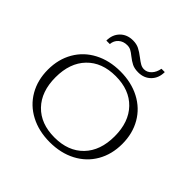

<svg xmlns="http://www.w3.org/2000/svg" viewBox="-171 -812 978 978"><g transform="rotate(45 318.0 -323.5)"><path d="M50 -245Q50 -320 83.5 -378Q117 -436 178 -468Q239 -500 318 -500Q397 -500 458 -468Q519 -436 552.5 -378Q586 -320 586 -245Q586 -170 552.5 -112Q519 -54 458 -22Q397 10 318 10Q239 10 178 -22Q117 -54 83.5 -112Q50 -170 50 -245ZM531 -245Q531 -348 474 -407Q417 -466 318 -466Q219 -466 162 -407Q105 -348 105 -245Q105 -142 162 -83Q219 -24 318 -24Q417 -24 474 -83Q531 -142 531 -245ZM252 -657Q277 -657 296 -647.5Q315 -638 338 -620Q356 -606 368.5 -599Q381 -592 395 -592Q417 -592 434 -610Q451 -628 456 -657H480Q480 -614 453.5 -587Q427 -560 385 -560Q358 -560 340 -569Q322 -578 302 -594Q286 -607 274.5 -613Q263 -619 248 -619Q220 -619 201.5 -602.5Q183 -586 181 -560H156Q156 -603 182.5 -630Q209 -657 252 -657Z"/></g></svg>

Font: Fahkwang ExtraLight
Style: Regular
Weight: 275
Designer: Suppakit Chalermlarp | Katatrad Co.,Ltd.
Foundry: Cadson Demak Co.,Ltd.
Version: Version 1.000; ttfautohint (v1.6)